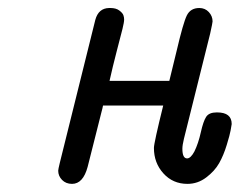

<svg xmlns="http://www.w3.org/2000/svg" viewBox="-20 -450 593 475"><path d="M124 -27.8Q124 -30.8 127.9 -46.9L215.8 -400.9Q223.6 -429.7 250 -430.2Q250 -430.2 252.9 -430.2Q267.1 -430.2 275.1 -424.1Q283.2 -418 285.2 -412.6Q287.1 -407.2 287.1 -401.9Q287.1 -395 283 -378.4Q278.8 -361.8 268.8 -323.5Q258.8 -285.2 251 -250H398.9Q405.8 -278.8 417 -324.2Q433.1 -393.1 442.1 -411.6Q451.2 -430.2 473.1 -430.2Q487.3 -430.2 496.6 -420.2Q505.9 -410.2 505.9 -397Q505.9 -394 500 -367.2L435.1 -106.9Q431.2 -90.8 431.2 -82Q431.2 -58.1 442.9 -58.1Q451.7 -58.1 460.9 -75.2Q470.7 -95.2 476.8 -122.6Q482.9 -149.9 490 -160.9Q497.1 -171.9 516.1 -171.9H517.1Q553.2 -171.9 553.2 -143.1Q552.2 -137.2 550.5 -127.2Q548.8 -117.2 541 -91.6Q533.2 -65.9 522.2 -46.4Q511.2 -26.9 490.2 -11Q469.2 4.9 443.8 4.9Q407.7 4.9 384.3 -21Q360.8 -46.9 360.8 -84Q360.8 -96.2 383.8 -189H234.9Q233.9 -183.1 231 -172.6Q228 -162.1 219 -125Q210 -87.9 196.8 -37.1Q185.5 4.9 158.2 4.9Q143.1 4.9 133.5 -4.9Q124 -14.6 124 -27.8Z"/></svg>

Font: CMU Typewriter Text
Style: Italic
Weight: 500
Italic angle: -14.04°
Version: Version 0.7.0